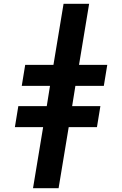

<svg xmlns="http://www.w3.org/2000/svg" viewBox="-20 -843 640 1006"><path d="M153 143 206 -177H58L76 -287H225L242 -393H94L112 -503H260L313 -823H447L394 -503H542L524 -393H375L358 -287H506L488 -177H340L287 143Z"/></svg>

Font: Iosevka Slab XBdEx
Style: Italic
Weight: 800
Width: 7
Italic angle: -9°
Monospace: yes
Designer: Belleve Invis
Foundry: Belleve Invis
Version: Version 11.1.1; ttfautohint (v1.8.3)